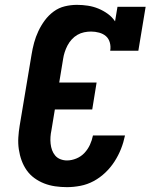

<svg xmlns="http://www.w3.org/2000/svg" viewBox="-20 -763 640 791"><path d="M256 8Q231 8 207 4.5Q183 1 161.5 -7.5Q140 -16 121.5 -29.5Q103 -43 90 -61.5Q77 -80 69 -102Q61 -124 57.5 -148Q54 -172 55.5 -196.5Q57 -221 61 -245L110 -538Q114 -563 120.5 -587Q127 -611 138 -634.5Q149 -658 164.5 -679Q180 -700 201 -715.5Q222 -731 247 -737Q272 -743 297 -743Q320 -743 342.5 -739.5Q365 -736 385.5 -727.5Q406 -719 424 -706Q442 -693 454 -675L464 -735H580L550 -554H434Q437 -571 432.5 -587.5Q428 -604 416.5 -614Q405 -624 388.5 -628.5Q372 -633 355 -633Q341 -633 326.5 -630Q312 -627 299 -619.5Q286 -612 275.5 -600.5Q265 -589 258 -575.5Q251 -562 246.5 -548Q242 -534 240 -520L224 -423H378L360 -312H206L192 -227Q189 -213 188 -199Q187 -185 188.5 -171Q190 -157 194.5 -144.5Q199 -132 207.5 -122Q216 -112 229 -107Q242 -102 256 -102Q275 -102 294.5 -110Q314 -118 328 -133Q342 -148 350.5 -166.5Q359 -185 363 -205H495Q489 -176 478.5 -149.5Q468 -123 452 -98Q436 -73 414 -52Q392 -31 366 -17Q340 -3 311.5 2.5Q283 8 256 8Z"/></svg>

Font: Iosevka Etoile XBdObl
Style: Regular
Weight: 800
Italic angle: -9°
Designer: Belleve Invis
Foundry: Belleve Invis
Version: Version 15.5.2; ttfautohint (v1.8.4)